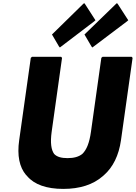

<svg xmlns="http://www.w3.org/2000/svg" viewBox="-20 -1199 877 1241"><path d="M643 -832 635 -825 568 -348C558 -276 540 -231 512 -204C488 -185 457 -177 417 -177C378 -177 349 -184 330 -204C311 -230 304 -276 314 -348L381 -825L375 -832H187L179 -825L104 -293C90 -194 105 -119 149 -67H150L156 -60C202 -6 281 22 389 22C497 22 582 -6 644 -60L652 -67C710 -118 748 -194 762 -293L837 -825L831 -832ZM526 -976 571 -899 577 -892 801 -1061 809 -1068 742 -1172 736 -1179 728 -1172ZM316 -976 361 -899 367 -892 589 -1061 597 -1068 530 -1172 524 -1179 516 -1172Z"/></svg>

Font: Hussar Woodtype
Style: BlkObl
Weight: 900
Foundry: Cannot Into Space Fonts
Version: Version 1.07